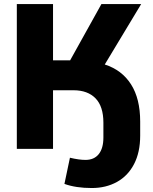

<svg xmlns="http://www.w3.org/2000/svg" viewBox="-20 -739 761 953"><path d="M299.8 173.8 327.1 43.9Q372.1 54.7 404.3 54.7Q447.3 54.7 470.2 25.9Q493.2 -2.9 493.2 -56.6V-129.9Q493.2 -210.9 454.1 -251Q415 -291 344.7 -291H243.2V0H63.5V-718.8H243.2V-439.5H328.1L483.4 -718.8H680.7L500 -418.9Q585 -391.6 630.4 -320.3Q675.8 -249 675.8 -135.7V-65.4Q675.8 16.6 645.5 75.2Q615.2 133.8 560.5 164.1Q505.9 194.3 435.5 194.3Q356.4 194.3 299.8 173.8Z"/></svg>

Font: Min Sans Black
Style: Regular
Weight: 900
Designer: Jinseong-Kim, NotoSansCJK, Nunito
Foundry: Jinseong-Kim
Version: Version 1.000